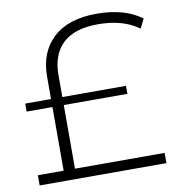

<svg xmlns="http://www.w3.org/2000/svg" viewBox="-80 -777 788 850"><g transform="rotate(-10 314.5 -352.5)"><path d="M197 -332V-46H600V0H30V-46H146V-332H30V-368H146V-469Q146 -578 214 -641.5Q282 -705 410 -705Q535 -705 612 -648L591 -606Q521 -658 407 -658Q302 -658 249.5 -608.5Q197 -559 197 -467V-368H483V-332Z"/></g></svg>

Font: mBank Light
Style: Regular
Weight: 300
Designer: Julieta Ulanovsky
Foundry: Julieta Ulanovsky
Version: Version 7.200;PS 007.200;hotconv 1.0.88;makeotf.lib2.5.64775